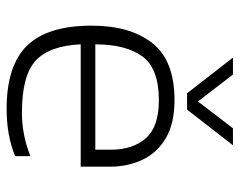

<svg xmlns="http://www.w3.org/2000/svg" viewBox="-90 -606 706 565"><g transform="rotate(90 262.5 -323.0)"><path d="M254 -521 149 -656H199L278 -553L357 -656H407L302 -521ZM300 10Q172 10 113.5 -50.5Q55 -111 55 -240Q55 -354 106.5 -419Q158 -484 274 -484Q343 -484 386 -458.5Q429 -433 449.5 -390Q470 -347 470 -294V-208H110Q114 -116 158 -75.5Q202 -35 311 -35Q377 -35 439 -60V-15Q378 10 300 10ZM110 -251H420V-296Q420 -362 386 -400Q352 -438 275 -438Q181 -438 145.5 -389.5Q110 -341 110 -251Z"/></g></svg>

Font: Kanit ExtraLight
Style: Regular
Weight: 275
Designer: Katatrad Team
Foundry: CadsonDemak
Version: Version 2.000; ttfautohint (v1.8.3)